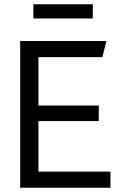

<svg xmlns="http://www.w3.org/2000/svg" viewBox="-20 -884 575 904"><path d="M75 0V-691H481L462 -615H161V-387H445V-314H161V-76H500V0ZM417 -864V-797H137V-864Z"/></svg>

Font: Average Sans
Style: Regular
Weight: 400
Designer: Eduardo Rodriguez Tunni
Foundry: Eduardo Rodriguez Tunni
Version: Version 1.001